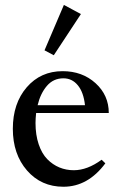

<svg xmlns="http://www.w3.org/2000/svg" viewBox="-20 -728 475 760"><path d="M192.9 -509.3 156.2 -528.8 232.9 -708.5 300.3 -672.4ZM231 11.2Q143.1 11.2 86.9 -53.2Q30.8 -117.7 30.8 -218.3Q30.8 -318.8 85.9 -382.6Q141.1 -446.3 228 -446.3Q305.7 -446.3 358.2 -398.7Q410.6 -351.1 410.6 -280.8H123Q120.6 -257.8 120.6 -241.2Q120.6 -193.8 133.1 -157Q145.5 -120.1 167 -98.1Q188.5 -76.2 215.1 -65.2Q241.7 -54.2 272 -54.2Q325.7 -54.2 382.3 -95.7L397 -81.5Q328.1 11.2 231 11.2ZM231 -418Q191.4 -418 165.8 -388.2Q140.1 -358.4 128.9 -311.5H316.4Q311 -362.3 288.3 -390.1Q265.6 -418 231 -418Z"/></svg>

Font: Elstob Medium
Style: Regular
Weight: 500
Designer: Peter S. Baker
Version: Version 1.015